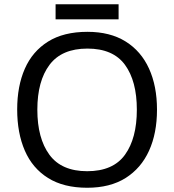

<svg xmlns="http://www.w3.org/2000/svg" viewBox="-20 -875 821 905"><path d="M720 -358Q720 -247 682.5 -164.5Q645 -82 572 -36Q499 10 391 10Q280 10 206.5 -36Q133 -82 97 -165Q61 -248 61 -359Q61 -469 97 -551Q133 -633 206.5 -679Q280 -725 392 -725Q499 -725 572 -679.5Q645 -634 682.5 -551.5Q720 -469 720 -358ZM156 -358Q156 -223 213 -145.5Q270 -68 391 -68Q513 -68 569 -145.5Q625 -223 625 -358Q625 -493 569 -569.5Q513 -646 392 -646Q271 -646 213.5 -569.5Q156 -493 156 -358ZM539 -855V-784H242V-855Z"/></svg>

Font: Noto Sans Mayan Numerals
Style: Regular
Weight: 400
Designer: Monotype Design Team
Foundry: Monotype Imaging Inc.
Version: Version 2.001; ttfautohint (v1.8.4.7-5d5b)